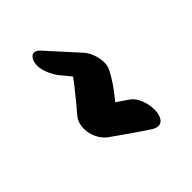

<svg xmlns="http://www.w3.org/2000/svg" viewBox="-14 -648 628 628"><g transform="rotate(45 300.0 -334.0)"><path d="M56 -291Q56 -301 67 -311L172 -406Q184 -417 203.5 -424Q223 -431 241 -431Q257 -431 267 -426Q306 -408 359 -364L387 -405Q398 -420 420.5 -429Q443 -438 466 -438Q487 -438 500.5 -430.5Q514 -423 514 -409Q514 -397 503 -382Q485 -354 447 -300L423 -266Q411 -250 390.5 -240Q370 -230 348 -230Q322 -230 305 -243Q270 -272 268 -274Q218 -315 202 -326L175 -304Q159 -289 136 -278.5Q113 -268 93 -268Q86 -268 83 -269Q71 -271 63.5 -277Q56 -283 56 -291Z"/></g></svg>

Font: Sedgwick Ave Display
Style: Regular
Weight: 400
Designer: Kevin Burke, Pedro Vergani
Foundry: Google, Inc.
Version: Version 1.000